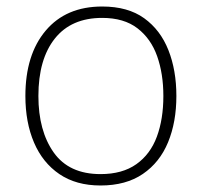

<svg xmlns="http://www.w3.org/2000/svg" viewBox="-20 -560 621 590"><path d="M522 -265Q522 -185 496.5 -123Q471 -61 419 -25.5Q367 10 289 10Q214 10 162.5 -25Q111 -60 84.5 -122Q58 -184 58 -265Q58 -392 120.5 -466Q183 -540 294 -540Q373 -540 423 -504Q473 -468 497.5 -406Q522 -344 522 -265ZM98 -265Q98 -158 145 -91.5Q192 -25 289 -25Q356 -25 399 -55.5Q442 -86 462 -140Q482 -194 482 -265Q482 -333 463 -387Q444 -441 402.5 -473Q361 -505 294 -505Q199 -505 148.5 -441.5Q98 -378 98 -265Z"/></svg>

Font: Noto Sans Bengali ExtraLight
Style: Regular
Weight: 200
Designer: Jelle Bosma - Monotype Design Team
Foundry: Monotype Imaging Inc.
Version: Version 2.003; ttfautohint (v1.8.4.7-5d5b)